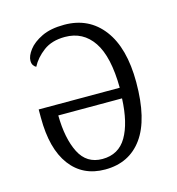

<svg xmlns="http://www.w3.org/2000/svg" viewBox="-88 -621 651 707"><g transform="rotate(-15 237.5 -267.0)"><path d="M228 10Q143 10 95.5 -53.5Q48 -117 48 -235V-267H357Q356 -386 317.5 -443Q279 -500 210 -500Q160 -500 128 -476Q96 -452 80 -421Q74 -424 69.5 -430.5Q65 -437 65 -448Q65 -466 82 -488.5Q99 -511 133 -527.5Q167 -544 219 -544Q313 -544 367 -473Q421 -402 421 -271Q421 -130 370.5 -60Q320 10 228 10ZM228 -30Q290 -30 320.5 -82Q351 -134 355 -227H112Q113 -139 140.5 -84.5Q168 -30 228 -30Z"/></g></svg>

Font: Noto Serif SemiCondensed Light
Style: Regular
Weight: 300
Width: 4
Designer: Monotype Design Team
Foundry: Monotype Imaging Inc.
Version: Version 2.013